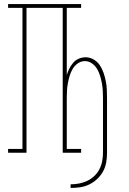

<svg xmlns="http://www.w3.org/2000/svg" viewBox="-20 -755 640 949"><path d="M329 174V156Q350 156 371 152Q392 148 411 139Q430 130 445.5 115.5Q461 101 471 82Q481 63 485 42Q489 21 489 0V-269Q489 -288 488 -306.5Q487 -325 483.5 -344Q480 -363 474.5 -381Q469 -399 459.5 -415Q450 -431 434 -442Q418 -453 400 -453Q381 -453 365 -442Q349 -431 339.5 -415Q330 -399 324.5 -381Q319 -363 315.5 -344Q312 -325 311 -306.5Q310 -288 310 -269V-19H381V0H290V-716H111V0H20V-19H91V-716H20V-735H381V-716H310V-384Q315 -401 323 -416.5Q331 -432 342 -445Q353 -458 369.5 -465Q386 -472 403 -472Q424 -472 443 -461Q462 -450 473.5 -432.5Q485 -415 492 -394.5Q499 -374 503 -353.5Q507 -333 508 -311.5Q509 -290 509 -269V0Q509 24 505 47.5Q501 71 489.5 92Q478 113 460.5 129.5Q443 146 421.5 156.5Q400 167 376.5 170.5Q353 174 329 174Z"/></svg>

Font: Iosevka Slab Thin Extended
Style: Regular
Weight: 100
Width: 7
Monospace: yes
Designer: Belleve Invis
Foundry: Belleve Invis
Version: Version 11.1.1; ttfautohint (v1.8.3)